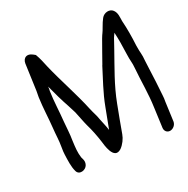

<svg xmlns="http://www.w3.org/2000/svg" viewBox="-153 -763 917 938"><g transform="rotate(-30 305.0 -294.0)"><path d="M69 -423C61 -366 60 -312 54 -258C50 -225 50 -190 44 -158C41 -140 39 -126 39 -115C38 -83 36 -50 44 -22C51 6 90 1 102 -21C113 -41 103 -58 102 -65C98 -95 101 -118 106 -157C112 -192 113 -228 116 -259C122 -314 123 -367 131 -421C133 -428 134 -436 135 -445C146 -402 160 -352 173 -315L187 -270C192 -249 199 -209 205 -187C215 -153 222 -118 227 -81C229 -67 235 30 288 -4C308 -18 325 -42 332 -62C348 -108 368 -158 385 -204C418 -291 463 -364 505 -440L521 -469C526 -479 530 -485 533 -491L542 -504C543 -506 544 -507 547 -511C549 -475 549 -441 547 -395C545 -350 550 -344 547 -312C541 -238 543 -172 532 -96L518 9C516 26 527 40 544 40C560 40 577 27 580 9L594 -95C596 -106 598 -118 598 -127C602 -178 604 -226 606 -274L608 -316C612 -357 607 -359 608 -402C611 -455 611 -498 608 -542C608 -565 612 -586 598 -605C584 -624 552 -622 536 -602C518 -580 506 -552 492 -534L491 -533L481 -517C458 -478 439 -442 417 -404L416 -403C386 -343 353 -288 327 -218C313 -180 302 -153 287 -113C285 -126 283 -139 280 -151L274 -179C270 -206 263 -221 257 -249C237 -342 203 -439 181 -531C175 -559 170 -583 161 -607C161 -608 160 -609 159 -610L149 -618C139 -626 118 -636 103 -618C99 -613 96 -606 95 -599L75 -455C73 -444 71 -434 69 -423Z"/></g></svg>

Font: PolanStronk
Style: BdIta
Weight: 700
Version: Version 1.0